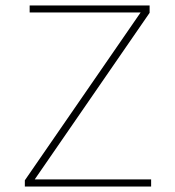

<svg xmlns="http://www.w3.org/2000/svg" viewBox="-20 -678 635 698"><path d="M529.4 0V-25.7H106.2L523.9 -631.4V-658.1H87.8V-632.8H491.3L70.3 -22.5V0Z"/></svg>

Font: Arad-FD-VF Thin
Style: Regular
Weight: 100
Designer: Mohammad Darvishi
Version: Version 1.010;September 21, 2024;FontCreator 15.0.0.2992 64-